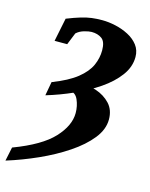

<svg xmlns="http://www.w3.org/2000/svg" viewBox="-143 -571 679 871"><g transform="rotate(15 196.5 -135.5)"><path d="M-31.7 229 -18.1 164.1Q110.4 115.7 165.3 56.6Q220.2 -2.4 220.2 -61.5Q220.2 -94.7 207.5 -123.5Q194.8 -152.3 167 -152.3L196.8 -200.7Q239.7 -200.7 280.3 -187.3Q320.8 -173.8 347.2 -145.5Q373.5 -117.2 373.5 -72.3Q373.5 -25.4 338.1 18.8Q302.7 63 243.7 102.5Q184.6 142.1 112.8 174.3Q41 206.5 -31.7 229ZM66.4 -104 78.1 -168.9Q151.4 -197.3 191.4 -229.2Q231.4 -261.2 247.1 -296.1Q262.7 -331.1 262.7 -367.2Q262.7 -408.2 243.4 -422.1Q224.1 -436 195.3 -436Q182.6 -436 161.1 -429.9Q139.6 -423.8 125 -410.2L102.1 -353.5H43L65.4 -463.4Q103.5 -478.5 129.9 -486.3Q156.2 -494.1 179 -497.1Q201.7 -500 228 -500Q258.3 -500 291 -492.7Q323.7 -485.4 352.3 -470.5Q380.9 -455.6 398.7 -432.4Q416.5 -409.2 416.5 -377.4Q416.5 -330.6 385.7 -289.1Q355 -247.6 303.7 -212.6Q252.4 -177.7 190.7 -150.1Q128.9 -122.6 66.4 -104Z"/></g></svg>

Font: Charis
Style: Bold Italic
Weight: 700
Italic angle: -11°
Designer: Walt Agee, Miriam Martin, Annie Olsen, Victor Gaultney, Lorna Priest, Alan Ward, Bob Hallissy, Martin Hosken, Sharon Cor
Foundry: SIL Global
Version: Version 7.000